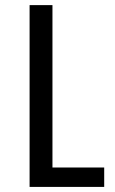

<svg xmlns="http://www.w3.org/2000/svg" viewBox="-20 -734 452 754"><path d="M96.2 0V-713.9H186V-76.2H389.2V0Z"/></svg>

Font: Kurinto Seri
Style: Regular
Weight: 400
Designer: Kurinto was developed by Clint Goss from a range of fonts that are compatible with the SIL Open Font License Version 1.1
Foundry: Clinton F. Goss
Version: Version 2.196; July 25, 2020